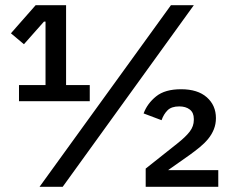

<svg xmlns="http://www.w3.org/2000/svg" viewBox="-20 -718 890 738"><path d="M53 -329V-391H155V-635H149L72 -548L22 -590L117 -698H234V-391H325V-329ZM132 0 637 -698H725L221 0ZM819 0H540V-70L661 -166Q694 -192 709.5 -212.5Q725 -233 725 -257V-261Q725 -285 709.5 -297Q694 -309 669 -309Q639 -309 624 -294Q609 -279 601 -256L532 -282Q546 -320 580 -347.5Q614 -375 676 -375Q740 -375 775 -344Q810 -313 810 -264Q810 -241 802 -221Q794 -201 780 -184Q766 -167 747 -151.5Q728 -136 707 -121L626 -64H819Z"/></svg>

Font: IBM Plex Thai Medium
Style: Regular
Weight: 500
Designer: Mike Abbink, Paul van der Laan, Pieter van Rosmalen, Ben Mitchell, Mark Frömberg
Foundry: Bold Monday
Version: Version 1.0